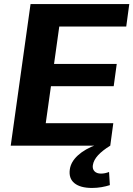

<svg xmlns="http://www.w3.org/2000/svg" viewBox="-20 -720 659 949"><path d="M171 -111H540L525 0H33L131 -700H619L604 -589H238L285 -675L239 -346L212 -404H557L542 -294H197L240 -352L194 -25ZM435 209Q377 209 348 185.5Q319 162 325 118Q330 80 365 48Q400 16 458 -5L525 0Q486 24 464.5 47.5Q443 71 439 96Q436 115 447 126.5Q458 138 479 138Q499 138 519 130L523 195Q505 201 482 205Q459 209 435 209Z"/></svg>

Font: Pathway Extreme 28pt
Style: Bold Italic
Weight: 700
Italic angle: -8°
Designer: Eduardo Rodriguez Tunni
Foundry: Eduardo Rodriguez Tunni
Version: Version 1.001;gftools[0.9.26]